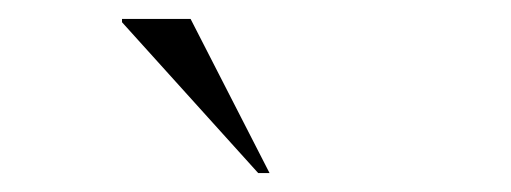

<svg xmlns="http://www.w3.org/2000/svg" viewBox="-20 -752 540 203"><path d="M265 -569H253L109 -728.5V-732H181.5Z"/></svg>

Font: Newsreader Display Light
Style: Regular
Weight: 300
Designer: Hugues Gentile
Foundry: Production Type
Version: Version 1.001